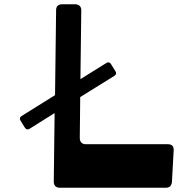

<svg xmlns="http://www.w3.org/2000/svg" viewBox="-20 -880 907 900"><path d="M766 -204H382C364 -204 354 -215 354 -234L356 -425L517 -525C525 -531 527 -538 521 -546L500 -580C495 -588 488 -590 479 -585L357 -509L361 -832C361 -850 350 -860 331 -860H272C253 -860 243 -851 243 -832L238 -434L81 -336C72 -330 71 -323 76 -315L97 -281C103 -273 109 -271 118 -276L236 -350L232 -28C232 -11 242 0 260 0H757C775 0 784 -9 786 -27L794 -175C795 -195 786 -204 766 -204Z"/></svg>

Font: OpenDyslexic3
Style: Regular
Weight: 400
Designer: Abelardo Gonzalez
Version: Version 3.001;PS 003.001;hotconv 1.0.88;makeotf.lib2.5.64775